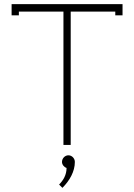

<svg xmlns="http://www.w3.org/2000/svg" viewBox="-20 -699 647 926"><path d="M279 82C279 95 289 107 301 111C301 145 285 171 265 191L281 207C316 172 341 128 341 82C341 65 327 50 310 50C293 50 279 65 279 82ZM36 -679V-625H71V-643H286V0H321V-643H536V-625H571V-679Z"/></svg>

Font: Rawengulk
Style: Regular
Weight: 400
Version: Version 0.9